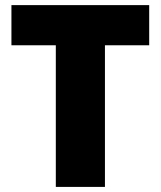

<svg xmlns="http://www.w3.org/2000/svg" viewBox="-20 -734 631 754"><path d="M565.9 -556.2H392.1V0H199.2V-556.2H24.9V-713.9H565.9Z"/></svg>

Font: Open Sans Hebrew Extra Bold
Style: Regular
Weight: 800
Foundry: Ascender Corporation, Yanek Iontef
Version: Version 2.001;PS 002.001;hotconv 1.0.70;makeotf.lib2.5.58329